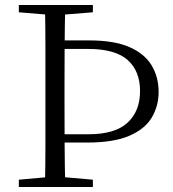

<svg xmlns="http://www.w3.org/2000/svg" viewBox="-20 -745 691 765"><path d="M200 -177V-210H332Q438 -210 488 -256Q538 -302 538 -382Q538 -462 488.5 -506Q439 -550 331 -550H200V-584H335Q434 -584 494.5 -558Q555 -532 583.5 -485.5Q612 -439 612 -378Q612 -324 585.5 -278Q559 -232 496.5 -204.5Q434 -177 327 -177ZM159 0Q161 -83 161 -166.5Q161 -250 161 -335V-390Q161 -475 161 -559Q161 -643 159 -725H240Q238 -643 237.5 -559Q237 -475 237 -392V-335Q237 -252 237.5 -167.5Q238 -83 240 0ZM189 -685 55 -696V-725H350V-696L212 -685ZM55 0V-29L189 -41H214L350 -29V0Z"/></svg>

Font: Noto Serif TC ExtraLight Light
Style: Regular
Weight: 300
Version: Version 2.003-H1;hotconv 1.1.1;makeotfexe 2.6.0